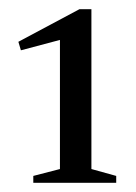

<svg xmlns="http://www.w3.org/2000/svg" viewBox="-20 -698 296 418"><path d="M110.5 -330V-645.5L131 -616.5L25.5 -588.5L20 -607L153 -678H179V-330L233 -315V-300H52.5V-315Z"/></svg>

Font: Newsreader 24pt
Style: Regular
Weight: 400
Designer: Hugues Gentile
Foundry: Production Type
Version: Version 1.003